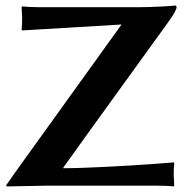

<svg xmlns="http://www.w3.org/2000/svg" viewBox="-20 -671 685 694"><path d="M208 -63C208 -63.6 208.7 -64.9 210 -66.9C212.2 -70.8 338.2 -245.4 587.9 -590.8C608.1 -618.8 618.2 -636.9 618.2 -645C618.2 -648.9 616 -650.9 611.8 -650.9C603.7 -649.6 584.6 -648.3 554.7 -647C524.7 -645.7 501.8 -645 485.8 -645H121.1C96.4 -645 76 -646 60.1 -647.9L58.1 -645C59.4 -626.1 60.1 -613.4 60.1 -606.9C60.1 -588.7 59.4 -574.4 58.1 -564L60.1 -561L419.4 -582.5L27.8 -38.1C26.9 -36.5 23.4 -31.2 17.3 -22.5C11.3 -13.7 6.2 -6.5 2 -1L4.9 2.9L153.8 0H537.1C568.4 0 592 1 607.9 2.9L609.9 0C608.6 -18.9 607.9 -31.6 607.9 -38.1C607.9 -56.3 608.6 -70.6 609.9 -81.1L607.9 -84L537.1 -78.6C489.9 -75 432.9 -71.5 366.2 -68.1C299.5 -64.7 246.7 -63 208 -63Z"/></svg>

Font: Linux Biolinum G
Style: Bold
Weight: 700
Designer: Philipp H. Poll
Foundry: Philipp H. Poll
Version: Version 1.1.0